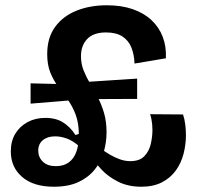

<svg xmlns="http://www.w3.org/2000/svg" viewBox="-20 -694 756 728"><path d="M184 14Q107 14 64 -23Q21 -60 21 -120Q21 -159 38 -187Q55 -215 84.5 -231Q114 -247 152 -247Q193 -247 220.5 -229Q248 -211 266 -182L281 -187L282 -138Q257 -160 234 -168.5Q211 -177 189 -177Q160 -177 142.5 -162.5Q125 -148 125 -123Q125 -98 142.5 -81Q160 -64 192 -64Q221 -64 240.5 -78Q260 -92 269.5 -118.5Q279 -145 279 -182Q279 -227 267 -259Q255 -291 237 -316Q219 -341 201 -365Q183 -389 171 -418.5Q159 -448 159 -489Q159 -551 189 -592Q219 -633 270 -653.5Q321 -674 385 -674Q440 -674 482.5 -659.5Q525 -645 554 -618Q583 -591 597 -554.5Q611 -518 609 -473L490 -453Q489 -486 478.5 -513Q468 -540 444.5 -555.5Q421 -571 382 -571Q334 -571 310.5 -546Q287 -521 287 -481Q287 -452 297 -427Q307 -402 321.5 -377.5Q336 -353 350.5 -325.5Q365 -298 374.5 -265.5Q384 -233 384 -192Q384 -155 373.5 -118Q363 -81 339.5 -51.5Q316 -22 278 -4Q240 14 184 14ZM96 -301V-378L262 -374L265 -315ZM516 14Q465 14 427 -5.5Q389 -25 365 -51Q341 -77 331 -95L318 -103L339 -147Q350 -140 364.5 -129Q379 -118 397 -107.5Q415 -97 434.5 -90Q454 -83 474 -83Q509 -83 527 -101.5Q545 -120 551.5 -147.5Q558 -175 558 -201Q558 -212 557 -222.5Q556 -233 554 -243Q552 -253 549 -261L674 -260Q680 -242 682.5 -221.5Q685 -201 685 -182Q685 -146 676 -111Q667 -76 647 -48Q627 -20 594.5 -3Q562 14 516 14ZM274 -318 271 -381 500 -396V-319Z"/></svg>

Font: Bricolage Grotesque 18pt SemiBold
Style: Regular
Weight: 600
Version: Version 1.001;gftools[0.9.33.dev8+g029e19f]